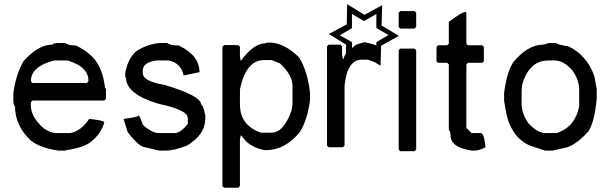

<svg xmlns="http://www.w3.org/2000/svg" viewBox="-20 -709 2853 899"><path d="M253.4 -507.8H284.7Q300.3 -496.1 335.4 -496.1Q427.2 -452.1 452.6 -378.9Q464.4 -352.5 472.2 -296.9L476.1 -293V-246.1L468.3 -238.3H132.3L124.5 -230.5V-214.8Q124.5 -162.1 183.1 -109.4Q217.3 -85.9 241.7 -85.9H308.1Q357.9 -93.8 397.9 -152.3Q468.3 -144.5 468.3 -136.7Q453.6 -80.1 397.9 -39.1Q360.8 -15.6 281.7 -3.9H253.4Q169.4 -15.6 124.5 -50.8Q50.3 -120.1 50.3 -210.9Q44.4 -210.9 42.5 -238.3V-273.4Q54.2 -358.4 89.4 -421.9Q158.7 -500 226.1 -500Q226.1 -506.8 253.4 -507.8ZM124.5 -328.1 132.3 -320.3H386.2L394 -328.1V-332Q394 -396.5 296.4 -425.8H233.9Q124.5 -398.4 124.5 -328.1Z M730.5 -507.8H761.7Q778.3 -496.1 816.4 -496.1Q914.1 -450.2 914.1 -371.1L839.8 -355.5Q828.1 -414.1 769.5 -425.8H710.9Q649.4 -417 648.4 -378.9V-367.2Q648.4 -328.1 750 -311.5Q921.9 -260.7 921.9 -218.8Q930.7 -218.8 941.4 -168V-156.2Q941.4 -78.1 855.5 -27.3Q793.9 -3.9 757.8 -3.9H723.6L660.2 -19.5Q632.8 -19.5 578.1 -89.8L558.6 -152.3Q623 -160.2 628.9 -168Q634.8 -168 648.4 -125Q691.4 -85.9 723.6 -85.9H796.9Q825.2 -85.9 859.4 -128.9V-156.2Q859.4 -194.3 723.6 -222.7Q571.3 -267.6 570.3 -343.8L566.4 -347.7V-367.2Q577.1 -430.7 617.2 -468.8Q671.9 -503.9 730.5 -507.8Z M1232.4 -509.8H1240.2Q1310.5 -509.8 1380.9 -439.5Q1419.9 -376 1431.6 -275.4V-240.2Q1419.9 -149.4 1384.8 -91.8Q1315.4 -5.9 1224.6 -5.9H1220.7Q1163.1 -16.6 1130.9 -48.8L1107.4 -76.2L1103.5 -56.6V162.1L1095.7 169.9H1029.3L1021.5 162.1V-490.2L1029.3 -498H1095.7L1103.5 -490.2V-443.4L1107.4 -423.8Q1168 -505.9 1220.7 -505.9ZM1103.5 -220.7Q1103.5 -122.1 1201.2 -87.9H1252Q1308.6 -87.9 1345.7 -193.4L1349.6 -220.7V-306.6Q1349.6 -357.4 1291 -412.1L1252 -427.7H1216.8Q1131.8 -427.7 1103.5 -291Z M1742.2 -446.3V-511.7L1798.8 -544.9L1742.2 -578.1V-643.6L1684.6 -610.4L1627.9 -643.6V-577.1L1571.3 -543.9L1627.9 -511.7L1628.9 -445.3L1685.5 -478.5ZM1761.7 -401.4 1680.7 -450.2 1597.7 -405.3 1600.6 -500 1519.5 -549.8 1603.5 -594.7 1605.5 -689.5 1686.5 -639.6 1769.5 -684.6 1766.6 -589.8 1847.7 -541 1764.6 -495.1Z M1687 -511.7Q1761.2 -496.1 1761.2 -480.5Q1750.5 -418.9 1733.9 -418L1702.6 -429.7H1675.3Q1606 -429.7 1593.3 -308.6V-27.3L1585.4 -19.5H1519L1511.2 -27.3V-492.2L1519 -500H1573.7L1581.5 -492.2V-453.1L1585.4 -433.6H1589.4Q1589.4 -457 1647.9 -500Z M1854.5 -657.2H1920.9L1928.7 -649.4V-583L1920.9 -575.2H1854.5L1846.7 -583V-649.4ZM1854.5 -481.4H1920.9L1928.7 -473.6V-8.8L1920.9 -1H1854.5L1846.7 -8.8V-473.6Z M2159.7 -653.3 2163.6 -649.4V-503.9L2171.4 -497.1H2237.8L2245.6 -489.3V-421.9L2237.8 -415H2171.4L2163.6 -407.2V-110.4L2188 -85.9H2231Q2246.6 -85.9 2253.4 -19.5Q2224.1 -3.9 2202.6 -3.9H2188Q2090.3 -18.6 2089.4 -75.2Q2089.4 -93.8 2081.5 -101.6V-407.2L2073.7 -415H2030.8L2023.9 -421.9V-489.3L2030.8 -497.1H2073.7L2081.5 -503.9V-606.4Q2143.1 -653.3 2159.7 -653.3Z M2551.3 -507.8H2582.5Q2590.3 -500 2641.1 -492.2Q2729 -450.2 2763.2 -351.6Q2770.5 -309.6 2773.9 -293V-246.1Q2764.2 -138.7 2734.9 -93.8Q2683.1 -36.1 2636.2 -19.5L2566.9 -3.9H2531.7L2461.4 -27.3Q2396 -54.7 2363.8 -132.8Q2352.1 -159.2 2340.3 -238.3V-273.4Q2353 -372.1 2383.3 -418Q2451.7 -500 2523.9 -500Q2523.9 -500 2551.3 -507.8ZM2422.4 -281.2V-222.7Q2422.4 -177.7 2453.6 -132.8Q2495.6 -85.9 2535.6 -85.9H2586.4Q2647.5 -106.4 2672.4 -156.2Q2683.6 -172.9 2691.9 -210.9V-289.1Q2691.9 -334 2660.6 -378.9Q2618.7 -425.8 2578.6 -425.8H2547.4Q2469.2 -425.8 2434.1 -339.8Q2422.4 -314.5 2422.4 -281.2Z"/></svg>

Font: Urdu Khush Khati
Style: Regular
Weight: 400
Version: Version 001.500